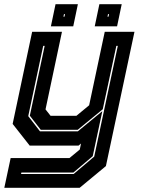

<svg xmlns="http://www.w3.org/2000/svg" viewBox="-40 -691 685 911"><path d="M101 0 20 -103 112.5 -540H254L176 -172L200 -141.5H322.5L383 -191.5L457 -540H598L462.5 97L338 200H-19.5L10.5 59H289.5L338.5 18.5L344.5 -10L332.5 0ZM60 134.5H309.5L407 52L519 -473.5H512L447.5 -172.5L328.5 -75H153.5L101.5 -142L172 -473.5H165L94 -140L149.5 -68H329.5L445.5 -163.5L400 50L308.5 127.5H61.5ZM409.5 -566 431.5 -671H537.5L515.5 -566ZM201.5 -566 223.5 -671H329.5L307.5 -566ZM261 -612H266L268.5 -624H263.5ZM470 -612H475L477.5 -624H472.5Z"/></svg>

Font: Tourney Thin ExtraBold
Style: Italic
Weight: 800
Italic angle: -12°
Version: Version 1.015